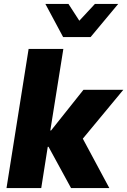

<svg xmlns="http://www.w3.org/2000/svg" viewBox="-20 -953 645 973"><path d="M13 0 125 -705H301L235 -292H239L403 -498H605L382 -229L380 -287L534 0H340L226 -209H222L189 0ZM300 -765 210 -933H327L382 -848L461 -933H579L439 -765Z"/></svg>

Font: Nunito Sans 10pt SemiCondensed Black
Style: Italic
Weight: 900
Width: 4
Italic angle: -9°
Designer: Vernon Adams
Foundry: Vernon Adams
Version: Version 3.101;gftools[0.9.27]